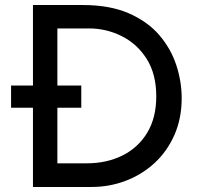

<svg xmlns="http://www.w3.org/2000/svg" viewBox="-20 -743 801 763"><path d="M111 0V-723H309Q416 -723 491 -690.5Q566 -658 612.5 -604Q659 -550 680.5 -484.5Q702 -419 702 -353Q702 -272 673 -206.5Q644 -141 594 -95Q544 -49 479.5 -24.5Q415 0 344 0ZM208 -94H325Q404 -94 466.5 -125Q529 -156 565 -215.5Q601 -275 601 -360Q601 -448 563.5 -508Q526 -568 464.5 -599Q403 -630 334 -630H208ZM24 -403H303V-315H24Z"/></svg>

Font: Synthetic
Style: Regular
Weight: 400
Designer: Santiago Orozco
Foundry: Typemade
Version: Version 2.000; ttfautohint (v1.8.4.7-5d5b)